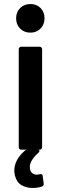

<svg xmlns="http://www.w3.org/2000/svg" viewBox="-20 -743 288 953"><path d="M73 -12V-499Q73 -504 76.5 -507.5Q80 -511 85 -511H177Q182 -511 185.5 -507.5Q189 -504 189 -499V-12Q189 -7 185.5 -3.5Q182 0 177 0H85Q80 0 76.5 -3.5Q73 -7 73 -12ZM60 -652Q60 -683 80 -703Q100 -723 131 -723Q162 -723 181.5 -703Q201 -683 201 -652Q201 -621 181 -601Q161 -581 131 -581Q100 -581 80 -601Q60 -621 60 -652ZM197 171Q197 179 188 183Q167 190 142 190Q110 190 86 175.5Q62 161 54 128Q51 116 51 104Q51 51 102 6Q108 0 117 0H166Q176 0 176 6Q176 10 171 15Q128 53 128 86Q128 105 138 114.5Q148 124 163 124Q167 124 177 122L183 121Q191 121 192 131L197 168Z"/></svg>

Font: Barlow Semi Condensed SemiBold
Style: Regular
Weight: 600
Width: 4
Designer: Jeremy Tribby
Foundry: Tribby Type
Version: Version 1.408